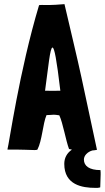

<svg xmlns="http://www.w3.org/2000/svg" viewBox="-20 -725 507 929"><path d="M466 98C412 98 386 78 386 47C386 28 403 10 427 3C434 3 442 1 449 0V-1L374 -351C360 -418 304 -653 292 -705C225 -699 200 -701 183 -701C178 -701 174 -701 169 -700C73 -380 24 -29 16 -2C17 -1 17 -1 18 -1C87 -2 126 1 145 1C151 1 155 1 158 0C159 0 160 -1 161 -1C184 -45 187 -126 205 -168C223 -168 230 -170 240 -170C246 -170 254 -169 267 -167C285 -128 298 -47 314 -4H315L328 -1C303 16 291 40 291 68C291 170 378 184 441 184C448 185 456 184 464 182L465 181C465 161 467 139 467 119C467 112 467 105 466 98ZM198 -286C214 -401 222 -495 234 -495C243 -495 254 -438 272 -286C247 -286 221 -285 198 -286Z"/></svg>

Font: HEYCLAY
Style: Regular
Weight: 400
Designer: Marcelo Magalhaes
Foundry: Marcelo Magalhães
Version: Version 1.300;hotconv 1.0.109;makeotfexe 2.5.65596